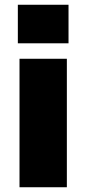

<svg xmlns="http://www.w3.org/2000/svg" viewBox="-20 -787 363 807"><path d="M261 -540V0H62V-540ZM268 -767V-605H55V-767Z"/></svg>

Font: Pathway Extreme ExtraBold
Style: Regular
Weight: 800
Designer: Eduardo Rodriguez Tunni
Foundry: Eduardo Rodriguez Tunni
Version: Version 1.001;gftools[0.9.26]